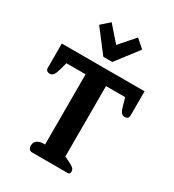

<svg xmlns="http://www.w3.org/2000/svg" viewBox="-226 -1096 1105 1222"><g transform="rotate(30 326.0 -485.5)"><path d="M168 -917 229 -971 326 -860 423 -971 484 -917 359 -754H293ZM176 -35Q176 -60 194 -72.5Q212 -85 242 -85H251V-601H110L96 -550Q88 -519 78 -504.5Q68 -490 50 -490Q38 -490 30 -496.5Q22 -503 22 -516V-695H630V-516Q630 -503 622 -496.5Q614 -490 602 -490Q584 -490 574 -504.5Q564 -519 556 -550L542 -601H401V-84L439 -65Q464 -53 473.5 -43.5Q483 -34 483 -20Q483 -10 479 -5Q475 0 464 0H205Q191 0 183.5 -9Q176 -18 176 -35Z"/></g></svg>

Font: Maitree
Style: Bold
Weight: 700
Designer: CadsonDemak Team
Foundry: CadsonDemak
Version: Version 1.002